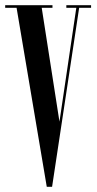

<svg xmlns="http://www.w3.org/2000/svg" viewBox="-21 -720 374 741"><path d="M159.5 1 43 -690H-1V-700H181.5V-690H140L208.5 -250.5L273.5 -690H235V-700H330.5V-690H284.5L180 1Z"/></svg>

Font: Imbue 100pt Medium
Style: Regular
Weight: 500
Designer: Tyler Finck
Foundry: Etcetera Type Company
Version: Version 1.102; ttfautohint (v1.8.3)